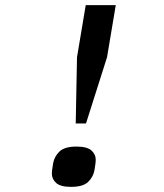

<svg xmlns="http://www.w3.org/2000/svg" viewBox="-20 -718 640 748"><path d="M275 -237 280 -495 314 -698H431L397 -495L315 -237ZM257 10Q216 10 199 -5Q182 -20 182 -42Q182 -47 183 -55.5Q184 -64 187 -82Q192 -109 212 -128Q232 -147 278 -147Q319 -147 336 -132Q353 -117 353 -95Q353 -90 352 -81.5Q351 -73 348 -55Q343 -28 323 -9Q303 10 257 10Z"/></svg>

Font: IBM Plex Mono Medm
Style: Italic
Weight: 500
Italic angle: -9°
Monospace: yes
Designer: Mike Abbink, Paul van der Laan, Pieter van Rosmalen
Foundry: Bold Monday
Version: Version 2.3